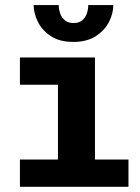

<svg xmlns="http://www.w3.org/2000/svg" viewBox="-20 -722 540 742"><path d="M57 0V-105.5H204V-394.5H57V-500H347V-105.5H476.5V0ZM263.5 -560Q209.5 -560 175.8 -582.8Q142 -605.5 126 -638.5Q110 -671.5 110 -702.5H207Q207 -685.5 212.8 -669.5Q218.5 -653.5 231 -643.2Q243.5 -633 264.5 -633Q285 -633 297.5 -643.2Q310 -653.5 315.5 -669.5Q321 -685.5 321 -702.5H418Q418 -671.5 401.8 -638.5Q385.5 -605.5 351 -582.8Q316.5 -560 263.5 -560Z"/></svg>

Font: Trispace Thin SemiBold
Style: Regular
Weight: 600
Version: Version 1.210